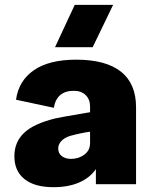

<svg xmlns="http://www.w3.org/2000/svg" viewBox="-20 -755 625 789"><path d="M293 -509.8Q414.6 -509.8 476.8 -460.7Q539.1 -411.6 539.1 -314V-145V2H374V-60.1Q349.6 -24.4 305.2 -5.1Q260.7 14.2 200.2 14.2Q122.1 14.2 80.6 -19Q39.1 -52.2 39.1 -112.8Q39.1 -171.4 78.9 -209Q118.7 -246.6 206.1 -268.1Q214.8 -271 350.1 -293.9V-316.9Q350.1 -346.7 332 -364.3Q314 -381.8 283.2 -381.8Q212.9 -381.8 201.2 -312L45.9 -345.2Q56.6 -423.3 119.4 -466.6Q182.1 -509.8 293 -509.8ZM206.1 -561 287.1 -734.9H444.8L360.8 -561ZM219.2 -145Q219.2 -124.5 234.1 -113.3Q249 -102.1 272 -102.1Q303.2 -102.1 326.7 -119.6Q350.1 -137.2 350.1 -167V-213.9Q310.1 -208 269 -196.8Q244.1 -189 231.7 -175Q219.2 -161.1 219.2 -145Z"/></svg>

Font: Human Sans Black
Style: Regular
Weight: 800
Designer: Tim Radville
Foundry: Continuum
Version: Version 1.000;FEAKit 1.0